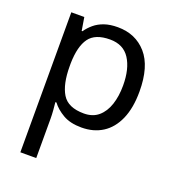

<svg xmlns="http://www.w3.org/2000/svg" viewBox="-142 -653 898 1000"><g transform="rotate(20 307.5 -153.0)"><path d="M340 -546Q439 -546 499.5 -477Q560 -408 560 -269Q560 -178 532.5 -115.5Q505 -53 455.5 -21.5Q406 10 339 10Q277 10 236.5 -13.5Q196 -37 173 -68H167Q169 -51 171 -25Q173 1 173 20V240H85V-536H157L169 -463H173Q189 -486 211.5 -505Q234 -524 265.5 -535Q297 -546 340 -546ZM324 -472Q242 -472 208.5 -426Q175 -380 173 -286V-269Q173 -170 205.5 -116.5Q238 -63 326 -63Q375 -63 406.5 -90Q438 -117 453.5 -163.5Q469 -210 469 -270Q469 -362 433.5 -417Q398 -472 324 -472Z"/></g></svg>

Font: Noto Sans Thaana
Style: Regular
Weight: 400
Designer: Monotype Design Team
Foundry: Monotype Imaging Inc.
Version: Version 2.001